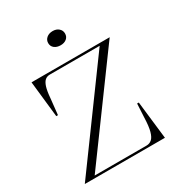

<svg xmlns="http://www.w3.org/2000/svg" viewBox="-211 -1051 1096 1185"><g transform="rotate(-30 336.5 -458.5)"><path d="M44 0 550 -693H195Q175 -693 161 -681.5Q147 -670 138 -642Q129 -614 125 -563L113 -451H101L73 -708H630L123 -15H493Q514 -15 530 -28.5Q546 -42 555.5 -76Q565 -110 567 -173L572 -269H584L615 0ZM344 -917Q370 -917 386.5 -902.5Q403 -888 403 -866Q403 -843 386.5 -829.5Q370 -816 344 -816Q317 -816 300 -829.5Q283 -843 283 -866Q283 -888 300 -902.5Q317 -917 344 -917Z"/></g></svg>

Font: Kalnia Light
Style: Regular
Weight: 300
Designer: Frida Medrano
Foundry: Frida Medrano
Version: Version 1.105